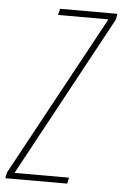

<svg xmlns="http://www.w3.org/2000/svg" viewBox="-93 -752 505 790"><g transform="rotate(5 159.5 -357.0)"><path d="M-41 0 -36 -24 325 -688H117L123 -714H360L355 -689L-5 -25H220L215 0Z"/></g></svg>

Font: Noto Sans Display Condensed Thin
Style: Italic
Weight: 250
Width: 3
Italic angle: -12°
Designer: Monotype Design Team
Foundry: Monotype Imaging Inc.
Version: Version 1.900